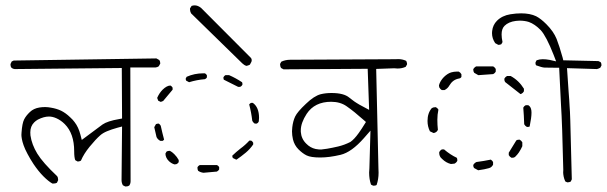

<svg xmlns="http://www.w3.org/2000/svg" viewBox="-20 -757 2228 705"><path d="M442.4 -72.3Q449.7 -72.3 454.6 -75.7Q459.5 -82.5 459.5 -91.8L458.5 -509.3H551.3Q557.6 -509.8 563 -513.7L568.4 -523.4Q568.4 -524.4 568.4 -524.9Q568.4 -531.7 564.9 -536.6L554.2 -542.5L30.3 -534.7L22.9 -531.2L18.6 -522Q18.6 -520.5 18.6 -518.6Q18.6 -512.7 22 -508.3Q27.3 -503.9 33.7 -503.4L427.2 -507.3L428.2 -321.8L417.5 -319.8Q374.5 -312.5 356.4 -299.8Q335.9 -285.2 280.3 -243.2L275.4 -262.2Q268.1 -290.5 253.9 -308.6Q247.6 -317.4 237.8 -326.2Q221.2 -342.3 204.1 -350.6Q187.5 -358.4 166.5 -361.8Q146.5 -365.7 125 -362.3Q103.5 -358.9 89.8 -345.7Q75.2 -332 68.4 -318.1Q61.5 -304.2 59.1 -270.5Q58.6 -267.1 58.6 -261.7Q58.6 -256.3 60.3 -246.6Q62 -236.8 66.7 -223.4Q71.3 -210 81.1 -191.7Q90.8 -173.3 103 -154.8Q121.1 -127.9 139.4 -109.6Q157.7 -91.3 172.4 -83Q174.3 -83 176.3 -83Q183.6 -83 189 -85.9L193.4 -95.2Q193.4 -96.7 193.4 -97.7Q193.4 -105.5 189.5 -110.4Q137.2 -159.7 116.9 -192.9Q96.7 -226.1 91.8 -259.8Q91.3 -265.6 91.3 -271Q91.3 -293.5 105.5 -307.6Q111.3 -313.5 119.1 -317.9Q141.1 -329.1 159.7 -329.1Q172.9 -329.1 187 -322.8Q203.6 -315.4 217.8 -301.3Q252.4 -266.6 252.4 -201.7Q252.4 -179.2 256.3 -168.9L264.6 -164.1Q265.6 -164.1 266.6 -164.1Q267.6 -164.1 268.8 -164.3Q270 -164.6 272 -165Q274.9 -165.5 277.3 -167.5Q287.6 -191.9 309.1 -218.3Q331.5 -245.6 347.7 -259.8Q357.4 -268.6 373 -275.1Q388.7 -281.7 411.6 -288.1L428.2 -292.5L426.3 -95.7Q426.3 -85.4 431.2 -76.7L439.9 -72.3Q441.4 -72.3 442.4 -72.3Z M903.3 -530.3Q904.3 -533.2 904.3 -535.2Q904.3 -537.1 903.8 -539.6Q903.3 -542 900.9 -544.9L718.8 -727.5Q707 -737.3 694.8 -737.3Q689.5 -737.3 683.6 -735.4L677.7 -726.1Q677.7 -725.1 677.7 -722.7Q677.7 -715.3 681.6 -708L869.6 -524.4Q876.5 -517.6 884.8 -515.1Q891.1 -516.1 897.5 -519.5ZM727.1 -487.8Q693.8 -487.8 665.5 -475.1L662.1 -469.2Q662.1 -468.3 662.1 -466.1Q662.1 -463.9 663.6 -460.9L674.3 -455.1Q702.6 -463.9 732.4 -466.3Q737.3 -468.3 739.7 -472.7V-480.5Q737.3 -485.4 732.4 -487.8Q729.5 -487.8 727.1 -487.8ZM870.1 -445.8Q870.1 -447.3 870.1 -450Q870.1 -452.6 868.7 -455.1Q845.2 -470.7 821.3 -481H807.6Q803.2 -478.5 800.3 -473.1Q800.3 -473.1 800.3 -473.1Q800.3 -467.8 801.8 -464.4L854.5 -438H861.8Q867.7 -440.9 870.1 -445.8ZM605.5 -442.9Q592.8 -442.9 577.1 -427.7Q564.9 -415.5 557.1 -397.5L561 -387.2L570.3 -382.8L579.1 -386.2L613.8 -427.7V-435.1Q610.8 -440.4 606 -442.9Q606 -442.9 605.5 -442.9ZM901.9 -379.4Q897.5 -377 895 -373.5Q902.8 -344.2 906.2 -314Q909.2 -307.1 915.5 -303.2H922.9Q928.2 -305.7 930.2 -311Q931.2 -317.9 931.2 -324.2Q931.2 -363.3 908.2 -379.4ZM577.1 -239.7Q580.6 -241.7 582.5 -244.6Q575.7 -270 570.3 -294.9Q568.8 -297.9 566.4 -300.3L563 -303.2Q556.6 -303.2 552.7 -301.3L546.4 -290L554.7 -253.9Q559.1 -244.6 568.8 -239.7ZM833 -185.5Q833 -185.5 833 -184.1Q833 -180.7 835 -176.8L847.2 -170.9H848.6Q865.7 -182.6 882.8 -196.8Q898.4 -210 909.7 -226.6V-232.9Q908.2 -235.8 906.2 -237.8L902.3 -240.7H895.5Q880.9 -224.6 862.8 -211.4Q846.7 -198.7 833 -185.5ZM601.6 -203.1Q595.7 -203.1 591.3 -200.2L587.4 -192.9Q587.9 -177.2 600.6 -165Q610.8 -155.8 621.1 -153.3L627.9 -154.3Q633.3 -156.7 636.2 -161.6V-169.4Q629.9 -181.2 620.1 -190.9Q611.8 -199.2 604 -203.1Q603 -203.1 601.6 -203.1ZM784.7 -143.6Q782.2 -147.9 776.9 -150.9H713.4Q707.5 -147.9 705.1 -143.1Q705.1 -141.6 705.1 -140.1Q705.1 -134.3 707.5 -129.9Q715.8 -124 727.1 -122.6L776.4 -127Q782.2 -130.4 784.7 -134.8Z M1266.6 -235.8Q1244.6 -224.6 1221.9 -219.2Q1199.2 -213.9 1181.2 -210.9Q1163.1 -208 1159.2 -208Q1155.3 -208 1150.6 -208.3Q1146 -208.5 1138.7 -210Q1119.1 -214.4 1104.5 -229.5Q1086.4 -247.1 1084.5 -272.9Q1084.5 -275.4 1084.5 -278.3Q1084.5 -305.7 1106 -338.9Q1135.3 -383.3 1195.8 -383.3Q1229.5 -383.3 1252.9 -366.7Q1279.8 -348.1 1315.4 -316.4L1323.7 -309.1Q1306.6 -281.2 1296.9 -268.1Q1280.8 -245.6 1266.6 -235.8ZM1352.5 -75.2Q1358.9 -75.2 1362.8 -77.6Q1370.1 -98.6 1370.1 -123Q1370.1 -129.9 1369.6 -137.2L1361.3 -503.9L1427.2 -506.3Q1434.6 -505.4 1439.9 -505.4Q1456.1 -505.4 1469.7 -511.7L1474.6 -520.5Q1474.6 -521.5 1474.6 -522.5Q1474.6 -523.4 1474.4 -524.9Q1474.1 -526.4 1473.6 -527.8Q1473.1 -530.8 1471.2 -533.7Q1457.5 -540 1441.9 -540Q1437.5 -540 1432.6 -539.6L1050.8 -537.6H1050.3Q1048.3 -537.6 1046.4 -537.6Q1027.3 -537.6 1012.7 -530.3L1008.3 -522Q1008.3 -513.2 1012.2 -507.3L1021 -502.4L1330.1 -504.4L1335.4 -353.5Q1305.7 -369.1 1299.6 -372.8Q1293.5 -376.5 1289.6 -378.9Q1285.6 -381.3 1282 -383.8Q1278.3 -386.2 1275.4 -388.7Q1268.6 -393.6 1262.7 -398.4Q1242.7 -415.5 1197.3 -415.5Q1175.8 -415.5 1157.7 -411.1Q1133.3 -404.8 1103 -375.5Q1071.8 -346.2 1063.7 -329.1Q1055.7 -312 1053.2 -289.6Q1052.2 -282.2 1052.2 -274.9Q1052.2 -260.3 1055.7 -245.1Q1061 -223.6 1075.9 -208.7Q1090.8 -193.8 1105.5 -186.5Q1121.1 -178.7 1155.8 -178.7Q1189 -178.7 1230.5 -188.5Q1271 -198.2 1316.4 -250L1340.3 -277.3L1336.4 -140.1Q1335.4 -131.3 1335.4 -123Q1335.4 -99.1 1342.3 -79.1L1350.1 -75.2Q1351.6 -75.2 1352.5 -75.2Z M1800.3 -503.9Q1796.9 -509.8 1791 -513.2H1728.5Q1721.7 -509.8 1717.8 -502.9Q1717.8 -502 1717.8 -501Q1717.8 -494.6 1721.2 -489.7L1736.3 -481L1790.5 -484.9Q1796.9 -487.8 1800.3 -494.1ZM1656.7 -494.1Q1647 -494.1 1636.7 -491.2Q1623.5 -487.3 1609.9 -474.1Q1596.2 -460 1591.8 -443.8L1592.8 -436.5Q1596.2 -429.7 1602.5 -426.3H1612.3Q1624 -432.1 1629.9 -442.9Q1642.1 -463.9 1663.6 -468.3Q1671.4 -469.2 1674.3 -474.6V-484.4Q1670.9 -490.7 1664.6 -494.1Q1660.6 -494.1 1656.7 -494.1ZM1903.8 -431.2Q1885.3 -461.4 1855 -478H1841.8Q1835.4 -474.6 1832 -468.3Q1832 -466.8 1832 -464.8Q1832 -459.5 1835 -455.6L1891.1 -411.6L1893.6 -412.1Q1897 -414.1 1899.9 -416.5L1903.8 -421.9ZM1910.2 -370.6Q1904.3 -367.7 1901.4 -361.8Q1903.8 -334 1904.8 -300.8Q1908.2 -294.4 1914.6 -291Q1916 -291 1918.9 -291Q1921.9 -291 1924.8 -292.5Q1931.6 -325.2 1931.6 -343.3Q1931.6 -359.9 1924.3 -367.2Q1922.4 -369.1 1919.9 -370.6ZM1587.9 -280.3Q1585.9 -298.3 1585.9 -317.4Q1585.9 -336.4 1589.8 -354.5Q1586.4 -360.4 1580.6 -363.3Q1579.1 -363.3 1577.6 -363.3Q1570.8 -363.3 1565.4 -359.9Q1549.8 -341.8 1549.8 -313Q1549.8 -292.5 1558.6 -274.9L1571.8 -268.6L1576.2 -269.5Q1581.1 -271.5 1583 -273.4Q1586.4 -276.9 1587.9 -280.3ZM1857.9 -177.7Q1859.4 -177.7 1861.3 -177.7Q1867.2 -177.7 1871.1 -180.7Q1880.4 -189.9 1885.3 -197.3Q1893.6 -210 1897.9 -220.2V-234.4Q1894.5 -240.7 1888.2 -244.1Q1886.7 -244.1 1885.3 -244.1Q1879.9 -244.1 1876 -241.7L1848.1 -196.3V-187.5Q1851.6 -181.2 1857.9 -177.7ZM1659.2 -169.4Q1659.2 -174.3 1657.2 -177.7Q1633.8 -188.5 1610.4 -208.5H1602.5Q1596.2 -205.1 1592.8 -198.7Q1592.8 -197.3 1592.8 -194.8Q1592.8 -186.5 1598.1 -178.7L1603.5 -173.3Q1617.7 -159.2 1635.7 -154.8L1648.9 -156.2Q1655.8 -159.7 1659.2 -166.5Q1659.2 -168 1659.2 -169.4ZM1790.5 -162.1Q1787.6 -167.5 1782.2 -170.9Q1755.9 -165.5 1729.5 -162.1Q1722.2 -158.7 1717.8 -151.4Q1717.8 -150.4 1717.8 -149.4Q1717.8 -144 1720.7 -140.1L1735.8 -131.8Q1761.2 -135.3 1775.4 -139.6Q1781.2 -141.1 1784.9 -144.8Q1788.6 -148.4 1790.5 -152.3ZM2188.5 -518.6Q2188.5 -524.4 2185.5 -528.8L2177.2 -532.7L2048.3 -535.6L2045.9 -545.4Q2034.2 -587.4 2023.9 -613.8Q2012.7 -641.6 1986.3 -668Q1965.8 -688.5 1948.7 -697.3Q1926.3 -708 1893.6 -708Q1875 -708 1854 -704.6Q1823.7 -699.7 1804.7 -680.7Q1789.6 -665.5 1787.1 -643.1Q1786.6 -639.2 1786.6 -635.3Q1786.6 -615.7 1798.3 -598.6L1809.6 -592.3Q1816.4 -592.3 1820.8 -594.7L1825.2 -602.5Q1821.8 -618.2 1821.8 -630.4Q1821.8 -651.4 1832.5 -662.1Q1847.2 -676.8 1874 -680.2Q1881.8 -681.2 1887.7 -681.2Q1906.7 -681.2 1921.9 -676.3Q1943.8 -668.5 1965.3 -646.5Q1985.8 -624.5 2013.2 -554.7L2022 -531.7L1998 -537.1Q1984.9 -539.6 1972.9 -539.6Q1960.9 -539.6 1950.2 -535.6L1946.3 -527.8Q1946.3 -526.4 1946.3 -525.9Q1946.3 -525.4 1946.3 -524.4Q1946.3 -523.4 1946.5 -522.5Q1946.8 -521.5 1946.8 -520.5Q1947.8 -518.6 1948.7 -517.1Q1969.7 -509.3 1979.5 -508.8Q1992.7 -508.3 2020.5 -508.3H2033.2Q2037.6 -410.2 2040 -370.6Q2044.4 -305.2 2048.3 -133.3Q2047.9 -129.4 2047.9 -123.8Q2047.9 -118.2 2049.6 -109.1Q2051.3 -100.1 2055.7 -90.8L2063 -87.4Q2070.3 -87.4 2075.7 -90.3L2079.6 -98.6Q2074.7 -293 2074 -315.4Q2073.2 -337.9 2072.8 -346.7Q2072.3 -355.5 2071.5 -366.5Q2070.8 -377.4 2070.1 -390.9Q2069.3 -404.3 2067.9 -419.9Q2065.9 -451.7 2062 -506.8L2171.9 -503.4Q2178.2 -504.9 2184.1 -508.3L2188.5 -516.6Q2188.5 -517.6 2188.5 -518.6Z"/></svg>

Font: NaikaiFont
Style: ExtraLight
Weight: 200
Version: Version 1.89